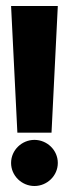

<svg xmlns="http://www.w3.org/2000/svg" viewBox="-20 -610 233 641"><path d="M17 -66C17 -23 53 11 95 11C137 11 173 -23 173 -66C173 -109 137 -143 95 -143C53 -143 17 -109 17 -66ZM17 -590 38 -167H152L173 -590Z"/></svg>

Font: Charger Sport
Style: UltNrw
Weight: 1000
Designer: Jasper
Foundry: Cannot Into Space Fonts
Version: Version 1.1